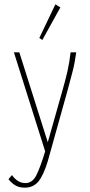

<svg xmlns="http://www.w3.org/2000/svg" viewBox="-20 -690 415 884"><path d="M94 174Q69 174 51.5 164Q34 154 19 135L35 116Q47 133 62.5 143Q78 153 97 153Q129 153 147 117.5Q165 82 188 7L44 -449H69L200 -35L268 -275Q281 -320 290.5 -361.5Q300 -403 305 -449H331Q325 -403 314 -360Q303 -317 290 -270L200 52Q180 118 156.5 146Q133 174 94 174ZM175 -506 161 -515 235 -670 258 -656Z"/></svg>

Font: Inconsolata Condensed ExtraLight
Style: Regular
Weight: 200
Width: 3
Monospace: yes
Designer: Raph Levien, Cyreal, Brenton Simpson
Foundry: Raph Levien, Cyreal, Google
Version: Version 3.100; ttfautohint (v1.8.4.7-5d5b)